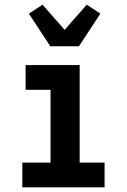

<svg xmlns="http://www.w3.org/2000/svg" viewBox="-20 -797 540 817"><path d="M75 0V-105H195V-415H89V-520H319V-105H425V0ZM194 -600 103 -739 161 -777 255 -670 349 -777 407 -739 316 -600Z"/></svg>

Font: Iosevka Term Curly Extrabold
Style: Regular
Weight: 800
Designer: Belleve Invis
Foundry: Belleve Invis
Version: Version 32.3.0